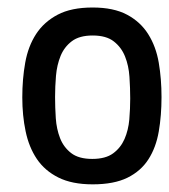

<svg xmlns="http://www.w3.org/2000/svg" viewBox="-20 -475 448 509"><path d="M408.2 -217.8Q408.2 -168.9 400.9 -126.5Q393.6 -84 373.5 -52.7Q353.5 -21.5 317.9 -3.9Q282.2 13.7 225.6 13.7Q170.9 13.7 134.8 -4.4Q98.6 -22.5 77.6 -53.7Q56.6 -85 47.9 -127Q39.1 -168.9 39.1 -216.8Q39.1 -265.6 46.9 -309.1Q54.7 -352.5 75.7 -384.8Q96.7 -417 132.8 -436Q168.9 -455.1 225.6 -455.1Q281.2 -455.1 316.9 -436Q352.5 -417 373 -384.3Q393.6 -351.6 400.9 -308.6Q408.2 -265.6 408.2 -217.8ZM325.2 -213.9Q325.2 -241.2 323.2 -271Q321.3 -300.8 311.5 -325.2Q301.8 -349.6 281.7 -365.2Q261.7 -380.9 225.6 -380.9Q190.4 -380.9 170.4 -365.7Q150.4 -350.6 140.6 -326.7Q130.9 -302.7 128.4 -273.9Q126 -245.1 126 -217.8Q126 -190.4 127.9 -161.6Q129.9 -132.8 139.2 -108.9Q148.4 -85 168.5 -69.3Q188.5 -53.7 224.6 -53.7Q259.8 -53.7 279.8 -68.4Q299.8 -83 310.1 -106.4Q320.3 -129.9 322.8 -158.2Q325.2 -186.5 325.2 -213.9Z"/></svg>

Font: RIT TN Joy
Style: Bold
Weight: 700
Designer: Hussain K H
Foundry: Rachana Institute of Typography
Version: 1.6.2